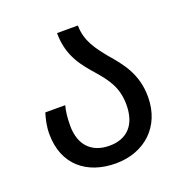

<svg xmlns="http://www.w3.org/2000/svg" viewBox="-104 -631 707 735"><g transform="rotate(-20 249.5 -263.0)"><path d="M247 10C362 10 449 -65 449 -188C449 -281 403 -336 359 -387C323 -431 290 -474 290 -536H205C205 -440 252 -388 294 -340C329 -299 361 -259 361 -188C361 -105 318 -62 247 -62C175 -62 131 -106 131 -185C131 -216 134 -243 140 -266H59C52 -243 45 -215 45 -183C45 -56 131 10 247 10Z"/></g></svg>

Font: Noto Sans Georgian SemiCondensed
Style: Regular
Weight: 400
Width: 4
Designer: Monotype Design Team, Akaki Razmadze
Foundry: Google LLC
Version: Version 2.005